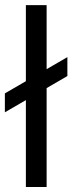

<svg xmlns="http://www.w3.org/2000/svg" viewBox="-42 -748 290 768"><path d="M144.5 0H61.5V-727.5H144.5ZM-22.5 -374.5 227.5 -519.5V-443.8L-22.5 -298.8Z"/></svg>

Font: Intratopia Thin
Style: Regular
Weight: 100
Designer: Rasmus Andersson
Foundry: rsms
Version: Version 3.000;Glyphs 3.2.3 (3260)